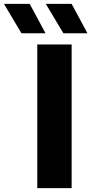

<svg xmlns="http://www.w3.org/2000/svg" viewBox="-114 -969 470 989"><path d="M78 0V-740H255V0ZM212.5 -797.5 122 -949H255L336.5 -797.5ZM-3.5 -797.5 -93.5 -949H39L120.5 -797.5Z"/></svg>

Font: Encode Sans Exp
Style: Bold
Weight: 700
Width: 7
Designer: Multiple Designers
Foundry: Impallari Type
Version: Version 3.002; ttfautohint (v1.8.3) -l 8 -r 50 -G 200 -x 14 